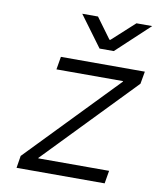

<svg xmlns="http://www.w3.org/2000/svg" viewBox="-83 -800 712 865"><g transform="rotate(10 273.0 -367.5)"><path d="M61 -56 456 -465 457 -468H152L162 -527H546L536 -470L141 -61V-59H465L455 0H52ZM295 -735 364 -641H368L471 -735H543L392 -594H327L223 -735Z"/></g></svg>

Font: Be Vietnam Light
Style: Italic
Weight: 300
Italic angle: -9.222°
Designer: Gabriel Lam
Foundry: TypeRant
Version: Version 3.000